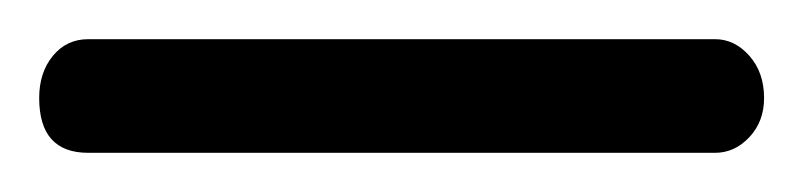

<svg xmlns="http://www.w3.org/2000/svg" viewBox="-37 -20 410 98"><path d="M-17 30Q-17 17 -10 8.5Q-3 0 8 0H328Q338 0 345.5 8.5Q353 17 353 30Q353 42 345.5 50Q338 58 328 58H8Q-17 58 -17 30Z"/></svg>

Font: Dosis
Style: Regular
Weight: 400
Designer: Edgar Tolentino, Pablo Impallari, Igino Marini
Foundry: Edgar Tolentino, Pablo Impallari, Igino Marini
Version: Version 1.007